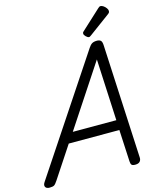

<svg xmlns="http://www.w3.org/2000/svg" viewBox="-226 -1365 1220 1495"><g transform="rotate(-15 384.0 -617.5)"><path d="M-16 14Q-42 14 -50 -1.5Q-58 -17 -43 -39L566 -956Q581 -979 595.5 -987.5Q610 -996 635 -996Q654 -996 665 -986.5Q676 -977 677 -945L722 -31Q723 -11 711.5 1.5Q700 14 674 14Q652 14 645 5.5Q638 -3 637 -23L624 -279H216L49 -26Q32 0 21 7Q10 14 -16 14ZM270 -359H621L597 -855ZM584 -1039Q573 -1039 559.5 -1052.5Q546 -1066 546 -1076Q546 -1080 547 -1084Q548 -1088 555 -1094L711 -1238Q717 -1243 721 -1246Q725 -1249 732 -1249Q742 -1249 754.5 -1240.5Q767 -1232 776 -1219.5Q785 -1207 785 -1197Q785 -1190 783 -1185Q781 -1180 770 -1172L603 -1049Q597 -1045 592.5 -1042Q588 -1039 584 -1039Z"/></g></svg>

Font: Playwrite IE
Style: Regular
Weight: 400
Designer: Veronika Burian, José Scaglione
Foundry: TypeTogether
Version: Version 1.002